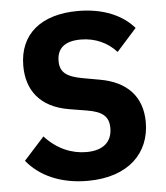

<svg xmlns="http://www.w3.org/2000/svg" viewBox="-52 -756 704 815"><g transform="rotate(-5 300.0 -349.0)"><path d="M289.1 12.1C464.1 12.1 556.1 -84.2 556.1 -214.8C556.1 -324.9 491.1 -391 378.9 -410.9L306.1 -424C237.9 -436.1 209.9 -457 209.9 -505C209.9 -560 244 -588.1 311.1 -588.1C373.9 -588.1 426.1 -562.9 463.1 -522L547.9 -616.8C498.9 -674 416.9 -709.9 310 -709.9C152 -709.9 58.9 -632.1 58.9 -497.9C58.9 -396 111.9 -318.9 236.9 -297.9L310 -285.9C377.8 -274.9 404.1 -252.1 404.1 -203.1C404.1 -143.1 365.1 -110.1 294 -110.1C231.9 -110.1 169 -136 117.9 -192.1L30.9 -95.9C84.2 -29.8 172.9 12.1 289.1 12.1Z"/></g></svg>

Font: Margiela Mono Bold
Style: Regular
Weight: 700
Designer: Mike Abbink, Paul van der Laan, Pieter van Rosmalen
Foundry: Bold Monday
Version: Version 2.003 2021